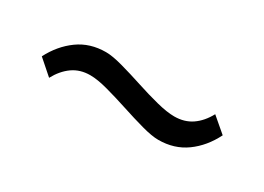

<svg xmlns="http://www.w3.org/2000/svg" viewBox="-18 -480 636 462"><g transform="rotate(30 300.0 -249.0)"><path d="M407 -189Q389 -189 360 -197Q331 -205 299 -215.5Q267 -226 237.5 -234Q208 -242 188 -242Q160 -242 139.5 -227.5Q119 -213 105 -187L64 -223Q84 -262 116.5 -285.5Q149 -309 193 -309Q211 -309 240 -301Q269 -293 301 -282.5Q333 -272 362.5 -264.5Q392 -257 412 -257Q440 -257 460.5 -271Q481 -285 495 -311L536 -276Q516 -236 483.5 -212.5Q451 -189 407 -189Z"/></g></svg>

Font: LivvicRegular
Style: Regular
Weight: 400
Designer: Jacques Le Bailly, Baron von Fonthausen
Version: Version 1.001; ttfautohint (v1.8.2)